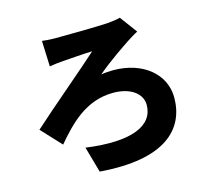

<svg xmlns="http://www.w3.org/2000/svg" viewBox="-116 -919 1232 1118"><g transform="rotate(-15 500.0 -359.5)"><path d="M224 -766 230 -611C252 -615 287 -619 314 -621C360 -624 442 -631 491 -632C417 -564 186 -370 76 -270L187 -151C274 -253 379 -367 546 -367C650 -367 717 -317 717 -249C717 -124 581 -63 308 -100L352 56C741 87 883 -58 883 -249C883 -389 760 -494 580 -494C563 -494 527 -492 507 -488C584 -553 665 -607 713 -639C729 -649 752 -664 774 -675L697 -779C676 -773 643 -769 617 -767C550 -763 359 -761 306 -761C269 -761 240 -764 224 -766Z"/></g></svg>

Font: Noto Sans CJK Black
Style: Bold
Weight: 900
Designer: Ryoko NISHIZUKA (kana & ideographs); Paul D. Hunt (Latin, Greek & Cyrillic); Wenlong ZHANG (bopomofo); Sandoll Communica
Foundry: Adobe Systems Incorporated
Version: Version 1.000;PS 1;hotconv 1.0.78;makeotf.lib2.5.61930